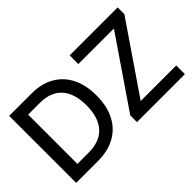

<svg xmlns="http://www.w3.org/2000/svg" viewBox="-99 -1101 1474 1474"><g transform="rotate(-45 638.0 -364.0)"><path d="M294.4 0H58.6V-727.5H301.8Q408.7 -727.5 485.4 -683.8Q562 -640.1 603 -559.1Q644 -478 644 -364.7Q644 -251 602.8 -169.4Q561.5 -87.9 483.4 -43.9Q405.3 0 294.4 0ZM294.9 -631.3H168.5V-96.2H288.1Q412.6 -96.2 474.4 -165.8Q536.1 -235.4 536.1 -364.7Q536.1 -493.2 475.3 -562.3Q414.6 -631.3 294.9 -631.3ZM718.8 0V-72.8L1101.6 -633.3H715.8V-727.5H1236.3V-654.3L853.5 -94.2H1239.3V0Z"/></g></svg>

Font: Inter Tight Medium
Style: Regular
Weight: 500
Designer: Rasmus Andersson
Foundry: rsms
Version: Version 3.004; ttfautohint (v1.8.4.7-5d5b)